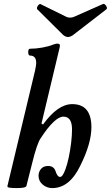

<svg xmlns="http://www.w3.org/2000/svg" viewBox="-20 -948 566 981"><path d="M66 13Q42 13 29 11Q16 9 18 2L159 -587Q165 -616 165 -626Q165 -664 134 -664Q127 -664 125 -673Q123 -682 125 -690.5Q127 -699 134 -699Q163 -699 196.5 -705Q230 -711 254 -721Q262 -724 266.5 -724.5Q271 -725 274 -725Q286 -725 286 -716Q286 -712 285.5 -709Q285 -706 284 -702L192 -317L200 -312Q275 -416 349 -416Q447 -416 447 -298Q447 -215 390 -101Q335 13 247 13Q219 13 198 -5Q177 -23 177 -50Q177 -70 189.5 -85Q202 -100 226 -100Q255 -100 264 -73Q273 -44 287 -44Q300 -44 314 -82Q324 -109 331.5 -145Q339 -181 343.5 -218.5Q348 -256 348 -287Q348 -352 304 -352Q260 -352 188 -242Q169 -215 145 -117L115 2Q112 13 66 13ZM327 -759Q315 -759 302 -770L171 -900Q167 -904 169.5 -911Q172 -918 177.5 -923.5Q183 -929 187 -927L319 -862Q327 -858 338 -858Q349 -858 358 -862L505 -927Q511 -930 517 -924.5Q523 -919 525.5 -911.5Q528 -904 523 -900L352 -768Q339 -759 327 -759Z"/></svg>

Font: Junicode
Style: Bold Italic
Weight: 700
Italic angle: -11°
Designer: Peter S. Baker
Version: Version 2.100; ttfautohint (v1.8.4)